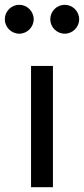

<svg xmlns="http://www.w3.org/2000/svg" viewBox="-72 -778 349 798"><path d="M8 -638C41 -638 68 -665 68 -698C68 -731 41 -758 8 -758C-25 -758 -52 -731 -52 -698C-52 -665 -25 -638 8 -638ZM197 -638C230 -638 257 -665 257 -698C257 -731 230 -758 197 -758C164 -758 137 -731 137 -698C137 -665 164 -638 197 -638ZM148 0V-504H57V0Z"/></svg>

Font: Hibana SubMedium
Style: Regular
Weight: 500
Width: 6
Designer: pygmalion
Foundry: ybstudio
Version: Version 0.930;hotconv 1.0.109;makeotfexe 2.5.65596